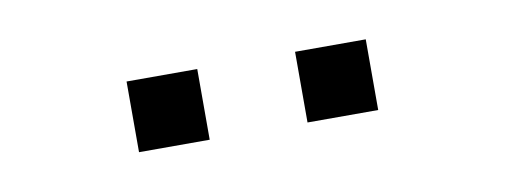

<svg xmlns="http://www.w3.org/2000/svg" viewBox="-26 -972 563 214"><g transform="rotate(-10 255.5 -865.0)"><path d="M390.7 -825.3H310.7V-905.3H390.7ZM200 -825.3H120V-905.3H200Z"/></g></svg>

Font: Manrope Variable Light
Style: Regular
Weight: 200
Designer: Mikhail Sharanda
Foundry: Mikhail Sharanda
Version: Version 4.505